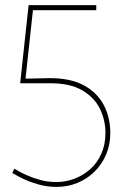

<svg xmlns="http://www.w3.org/2000/svg" viewBox="-20 -720 480 752"><path d="M80 -412 109 -680H357V-700H92L59 -394H176Q255 -394 302.5 -366Q350 -338 371.5 -293.5Q393 -249 393 -200Q393 -154 377 -118Q361 -82 333.5 -57.5Q306 -33 271.5 -20Q237 -7 201 -7Q168 -7 138.5 -15Q109 -23 85.5 -33.5Q62 -44 49 -52Q36 -60 36 -59L28 -42Q28 -43 41.5 -35Q55 -27 79 -16Q103 -5 134.5 3.5Q166 12 202 12Q245 12 283 -3.5Q321 -19 350 -47.5Q379 -76 395.5 -114.5Q412 -153 412 -199Q412 -260 386.5 -308.5Q361 -357 309 -385.5Q257 -414 175 -414Z"/></svg>

Font: Advent Pro Thin
Style: Regular
Weight: 250
Version: Version 3.000